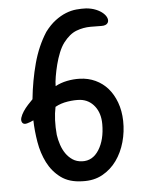

<svg xmlns="http://www.w3.org/2000/svg" viewBox="-52 -706 591 801"><g transform="rotate(-5 243.5 -305.0)"><path d="M83 -306Q91 -384 110 -454.5Q129 -525 165 -581Q186 -609 208.5 -626Q231 -643 253.5 -652Q276 -661 298 -663Q320 -665 339 -664Q362 -662 380 -654.5Q398 -647 409.5 -636.5Q421 -626 424.5 -615Q428 -604 423 -596Q416 -585 396 -585.5Q376 -586 351 -586Q320 -586 291 -575Q262 -564 236 -530Q224 -514 214.5 -490.5Q205 -467 198.5 -441.5Q192 -416 188 -392Q184 -368 184 -352Q206 -364 233 -369.5Q260 -375 287 -374Q322 -373 352 -359Q382 -345 403.5 -320.5Q425 -296 438 -261Q451 -226 452 -183Q453 -138 441 -95Q429 -52 405 -18.5Q381 15 345 35Q309 55 261 53Q206 52 171 26Q136 0 116 -39.5Q96 -79 88 -126.5Q80 -174 79 -218Q65 -211 51.5 -207.5Q38 -204 32 -212Q26 -221 30 -233.5Q34 -246 42.5 -259Q51 -272 62.5 -284.5Q74 -297 83 -306ZM176 -266Q165 -214 171 -149Q174 -128 181 -107Q188 -86 199.5 -69.5Q211 -53 227.5 -42Q244 -31 267 -30Q311 -28 337.5 -70Q364 -112 364 -177Q364 -223 341 -252.5Q318 -282 281 -286Q258 -288 228.5 -283.5Q199 -279 176 -266Z"/></g></svg>

Font: BM YEONSUNG
Style: Regular
Weight: 400
Designer: Bongjin Kim; Myungsoo Han; Jaehyun Keum; Jihee Min; Dokyung Lee; Chorong Kim; Jooyeon Kang; Sang-a Kim;
Foundry: Sandoll Communications Inc.
Version: Version 1.000;PS 1;hotconv 16.6.51;makeotf.lib2.5.65220